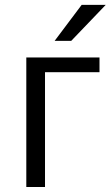

<svg xmlns="http://www.w3.org/2000/svg" viewBox="-20 -750 444 770"><path d="M265.5 -586H199L307.5 -730.5H404ZM160.5 0H85.5V-519.5H379V-460.5H160.5Z"/></svg>

Font: Acari Sans
Style: Regular
Weight: 400
Designer: Alfredo Marco Pradil and Stefan Peev (font) & Cristiano Sobral (main changes)
Foundry: Alfredo Marco Pradil and Stefan Peev (font) & Cristiano Sobral (main changes)
Version: Version 1.063; ttfautohint (v1.8.3)